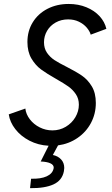

<svg xmlns="http://www.w3.org/2000/svg" viewBox="-20 -748 578 995"><path d="M257.8 125Q258.3 122.6 258.3 120.1Q258.3 106.4 241.2 98.4Q224.1 90.3 190.9 88.9L231.9 7.3Q177.7 4.4 132.6 -19Q87.4 -42.5 59.3 -78.9Q31.2 -115.2 25.4 -155.3L111.3 -185.5Q114.7 -155.8 134.8 -129.6Q154.8 -103.5 185.8 -87.9Q216.8 -72.3 251.5 -72.3Q289.6 -72.3 321 -91.1Q352.5 -109.9 370.6 -140.6Q388.7 -171.4 388.7 -205.6Q388.7 -236.8 373 -260Q357.4 -283.2 334.5 -299.6Q311.5 -315.9 271 -338.9Q222.7 -366.2 193.1 -387.9Q163.6 -409.7 142.8 -444.8Q122.1 -480 122.1 -530.3Q122.1 -587.4 149.7 -632.3Q177.2 -677.2 226.1 -702.4Q274.9 -727.5 335.9 -727.5Q386.2 -727.5 427.7 -710.4Q469.2 -693.4 496.1 -664.1Q522.9 -634.8 531.2 -598.6L450.2 -568.4Q444.8 -586.9 429.2 -605.2Q413.6 -623.5 388.9 -635.5Q364.3 -647.5 333 -647.5Q297.4 -647.5 268.8 -631.6Q240.2 -615.7 224.1 -588.4Q208 -561 208 -528.8Q208 -497.1 223.6 -474.4Q239.3 -451.7 262.5 -436.5Q285.6 -421.4 325.7 -401.4Q374.5 -376.5 404.5 -356Q434.6 -335.4 455.6 -300.8Q476.6 -266.1 476.6 -214.4Q476.6 -158.2 451.4 -110.8Q426.3 -63.5 381.6 -33Q336.9 -2.4 280.8 5.4L253.9 55.2Q280.3 60.5 296.6 78.1Q313 95.7 313 122.6Q313 127.4 311 140.1Q301.8 187 257.3 207.5Q212.9 228 135.7 227.1L141.1 178.2Q191.4 179.7 221.9 165.8Q252.4 151.9 257.8 125Z"/></svg>

Font: Reddit Sans Chocolate
Style: Italic
Weight: 400
Italic angle: -11.25°
Designer: Stephen Hutchings
Version: Version 1.013